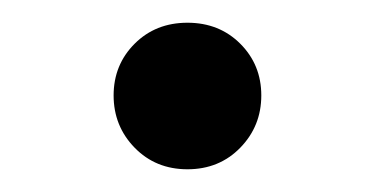

<svg xmlns="http://www.w3.org/2000/svg" viewBox="-20 -142 329 169"><path d="M80 -58Q80 -85 98.5 -103.5Q117 -122 145 -122Q173 -122 191.5 -103.5Q210 -85 210 -58Q210 -31 191.5 -12Q173 7 145 7Q117 7 98.5 -12Q80 -31 80 -58Z"/></svg>

Font: Be Vietnam Medium
Style: Regular
Weight: 500
Designer: Gabriel Lam
Foundry: TypeRant
Version: Version 4.000